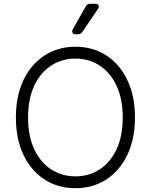

<svg xmlns="http://www.w3.org/2000/svg" viewBox="-20 -984 797 1014"><path d="M215.2 -35.9Q144.5 -82 104 -165.8Q63.9 -250.4 63.9 -363.6Q63.9 -476.9 104 -561.4Q144.5 -645.2 215.6 -691.4Q286.6 -737.2 378.2 -737.2Q469.8 -737.2 541.2 -691.4Q612.6 -644.9 652.3 -561.4Q692.8 -478 692.8 -363.6Q692.8 -250 652.3 -165.8Q612.6 -82.4 541.2 -35.9Q469.8 9.9 378.2 9.9Q286.2 9.9 215.2 -35.9ZM160.5 -196.7Q193.2 -126.8 249.6 -89.8Q306.8 -52.6 378.2 -52.6Q449.6 -52.6 506.4 -89.5Q562.1 -125.4 595.9 -196Q628.2 -266 628.2 -363.6Q628.2 -460.9 595.5 -531.2Q562.5 -601.2 506.4 -637.8Q449.6 -674.7 378.2 -674.7Q307.2 -674.7 250.4 -637.8Q193.9 -601.2 160.9 -531.2Q128.2 -460.9 128.2 -363.6Q128.2 -265.6 160.5 -196.7ZM362.9 -826 433.2 -951Q436.8 -957 442.8 -960.6Q448.9 -964.1 456 -964.1H486.5Q493.3 -964.1 497.7 -959.5Q502.1 -954.9 502.1 -948.5Q502.1 -944.6 499.3 -940L414.4 -814.3Q410.5 -808.9 405 -805.9Q399.5 -802.9 393.1 -802.9H376.4Q370 -802.9 365.6 -807.5Q361.2 -812.1 361.2 -818.5Q361.2 -822.8 362.9 -826Z"/></svg>

Font: DeltaSans Light
Style: Regular
Weight: 300
Designer: Rasmus Andersson
Foundry: rsms
Version: Version 3.012